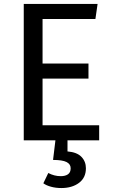

<svg xmlns="http://www.w3.org/2000/svg" viewBox="-20 -709 575 970"><path d="M321 0V56Q369 60 391.5 83.5Q414 107 414 141Q414 189 379 215Q344 241 290 241Q262 241 238 234.5Q214 228 199 217L224 165Q254 181 287 181Q310 181 323.5 171.5Q337 162 337 141Q337 120 316 109.5Q295 99 248 99L260 0H100V-689H473L462 -613H195V-388H427V-312H195V-76H481V0Z"/></svg>

Font: FiraGO
Style: Regular
Weight: 400
Designer: bBox Type
Foundry: bBox Type GmbH
Version: Version 1.001;April 20, 2020;FontCreator 12.0.0.2555 64-bit